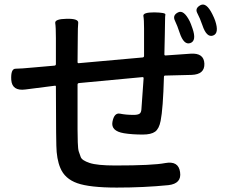

<svg xmlns="http://www.w3.org/2000/svg" viewBox="-20 -808 1040 869"><path d="M253 -48Q236 -88 235 -149Q234 -179 234 -209L233 -416Q233 -421 228 -420L95 -403Q35 -395 31 -446Q28 -497 50.5 -497Q73 -497 136 -503L227 -511Q233 -512 233 -518V-635Q233 -685 230 -703.5Q227 -722 282 -723Q336 -724 334 -704.5Q332 -685 332 -640L331 -527Q331 -522 336 -522L626 -548Q632 -549 632 -555V-679Q632 -719 629 -735.5Q626 -752 678 -752Q730 -751 728.5 -742.5Q727 -734 727 -713Q727 -683 726 -653L724 -562Q724 -557 729 -557L843 -565Q903 -569 905 -520Q907 -471 847 -469L728 -466Q722 -466 722 -460Q718 -315 707 -261Q700 -225 682 -212Q664 -199 626 -199Q577 -199 541 -205Q481 -215 489 -257Q497 -299 523.5 -293.5Q550 -288 585 -288Q603 -288 611 -293Q619 -298 620 -313L630 -454Q630 -459 625 -459L337 -432Q331 -431 331 -425V-222Q331 -193 332 -164Q333 -133 336.5 -122.5Q340 -112 345.5 -97Q351 -82 385.5 -70.5Q420 -59 501 -59Q672 -59 728 -70Q788 -81 795 -29Q803 23 742 30Q631 41 508.5 41Q386 41 329.5 21Q273 1 253 -48ZM841 -613Q812 -603 793 -660Q783 -691 771.5 -715Q760 -739 786 -752Q812 -765 839 -711Q843 -703 851 -680Q871 -623 841 -613ZM944 -647Q915 -637 896 -694Q885 -726 873 -748.5Q861 -771 888 -785Q914 -798 941 -744Q950 -726 954 -714Q973 -657 944 -647Z"/></svg>

Font: Resource Han Rounded CN Medium
Style: Regular
Weight: 500
Designer: Cyano Hao (round all glyphs); Ryoko NISHIZUKA 西塚涼子 (kana, bopomofo & ideographs); Paul D. Hunt (Latin, Greek & Cyrillic)
Foundry: Cyano Hao
Version: 0.990